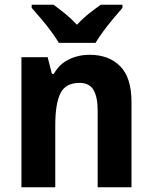

<svg xmlns="http://www.w3.org/2000/svg" viewBox="-20 -786 640 806"><path d="M356 -556Q437 -556 484.5 -508Q532 -460 532 -358V0H390V-321Q390 -379 372.5 -408.5Q355 -438 314 -438Q255 -438 233.5 -394Q212 -350 212 -259V0H70V-546H180L198 -476H206Q229 -517 269 -536.5Q309 -556 356 -556ZM227 -606Q215 -627 194.5 -654.5Q174 -682 152 -708Q130 -734 113 -753V-766H205Q227 -750 253 -729Q279 -708 303 -682Q328 -709 354 -729.5Q380 -750 403 -766H494V-753Q478 -735 456 -708.5Q434 -682 414 -655Q394 -628 381 -606Z"/></svg>

Font: Noto Sans Devanagari UI SemiCondensed
Style: Bold
Weight: 700
Width: 4
Designer: Jelle Bosma - Monotype Design Team
Foundry: Monotype Imaging Inc.
Version: Version 2.004; ttfautohint (v1.8.4.7-5d5b)